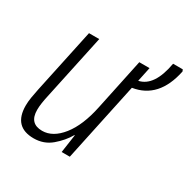

<svg xmlns="http://www.w3.org/2000/svg" viewBox="-142 -735 864 876"><g transform="rotate(30 290.5 -296.5)"><path d="M145 10Q198 10 237 -23Q276 -56 299 -96H301L287 0H330L418 -414Q548 -434 581 -594L577 -603H526Q503 -472 427 -456L443 -532H389L332 -262Q310 -156 263.5 -97.5Q217 -39 161 -39Q94 -39 94 -111Q94 -128 97 -148Q100 -168 105 -190L178 -532H124L52 -194Q47 -171 43 -146.5Q39 -122 39 -102Q39 10 145 10Z"/></g></svg>

Font: Noto Sans Display SemiCondensed Light
Style: Italic
Weight: 300
Width: 4
Italic angle: -12°
Designer: Monotype Design Team
Foundry: Monotype Imaging Inc.
Version: Version 1.900